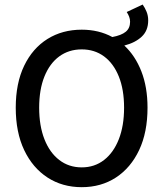

<svg xmlns="http://www.w3.org/2000/svg" viewBox="-20 -795 705 828"><path d="M332.5 12.2Q249 12.2 184.8 -29.5Q120.6 -71.3 84.2 -147.9Q47.9 -224.6 47.9 -330.6Q47.9 -436 84.2 -511.5Q120.6 -586.9 184.8 -627Q249 -667 332.5 -667Q406.2 -667 464.4 -635.3Q503.4 -642.6 522.2 -658Q541 -673.3 541 -701.2Q541 -712.4 536.9 -723.1Q532.7 -733.9 526.4 -743.2L595.2 -775.4Q605 -761.7 612.1 -744.4Q619.1 -727.1 619.1 -707Q619.1 -663.1 591.3 -637Q563.5 -610.8 516.1 -598.6Q563 -555.2 589.6 -487.3Q616.2 -419.4 616.2 -330.6Q616.2 -224.6 580.1 -147.9Q543.9 -71.3 480 -29.5Q416 12.2 332.5 12.2ZM332.5 -73.2Q387.7 -73.2 428.7 -105Q469.7 -136.7 492.4 -194.6Q515.1 -252.4 515.1 -330.6Q515.1 -408.7 492.4 -465.1Q469.7 -521.5 428.7 -551.8Q387.7 -582 332.5 -582Q276.9 -582 235.6 -551.8Q194.3 -521.5 171.6 -465.1Q148.9 -408.7 148.9 -330.6Q148.9 -252.4 171.6 -194.6Q194.3 -136.7 235.6 -105Q276.9 -73.2 332.5 -73.2Z"/></svg>

Font: Varta Light SemiBold
Style: Regular
Weight: 600
Version: Version 1.004